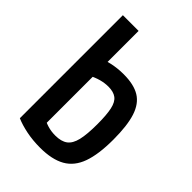

<svg xmlns="http://www.w3.org/2000/svg" viewBox="-217 -827 933 933"><g transform="rotate(45 250.0 -360.0)"><path d="M235 10Q184 10 140 1Q96 -8 64 -22V-730H172V-59L148 -112Q167 -99 192 -91.5Q217 -84 245 -84Q286 -84 309 -101Q332 -118 341.5 -158Q351 -198 351 -268Q351 -332 343 -368.5Q335 -405 315 -420Q295 -435 260 -435Q235 -435 209 -428Q183 -421 150 -404L118 -495Q151 -513 190 -521.5Q229 -530 270 -530Q340 -530 381 -505Q422 -480 440.5 -423Q459 -366 459 -270Q459 -169 437 -107.5Q415 -46 365.5 -18Q316 10 235 10Z"/></g></svg>

Font: M PLUS Code Latin Medium
Style: Regular
Weight: 500
Designer: Coji Morishita
Foundry: UNDERFOREST DESIGN
Version: Version 1.002; ttfautohint (v1.8.3)